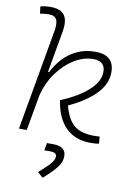

<svg xmlns="http://www.w3.org/2000/svg" viewBox="-106 -809 798 1138"><g transform="rotate(10 293.0 -240.5)"><path d="M476.6 9.8Q382.8 9.8 326.7 -46.4Q270.5 -102.5 254.9 -207.5Q365.2 -254.9 422.1 -308.1Q479 -361.3 479 -417.5Q479 -482.4 407.2 -482.4Q349.1 -482.4 292.5 -447.5Q235.8 -412.6 192.4 -352.5Q148.9 -292.5 129.9 -217.3L91.3 0H44.4L150.9 -604Q154.8 -625.5 154.8 -641.6Q154.8 -662.1 148.9 -674.8Q138.2 -697.8 102.1 -697.8Q88.9 -697.8 75.4 -696.5Q62 -695.3 48.8 -692.4L43.5 -734.9Q58.1 -739.3 73 -741Q87.9 -742.7 103 -742.7Q166.5 -742.7 189 -709.5Q203.6 -688 203.6 -652.3Q203.6 -632.8 199.2 -608.9L155.3 -360.8H162.1Q184.6 -406.2 219.5 -444.1Q254.4 -481.9 302.7 -504.6Q351.1 -527.3 412.1 -527.3Q525.9 -527.3 525.9 -423.3Q525.9 -352.1 466.8 -291.7Q407.7 -231.4 306.6 -185.5Q328.6 -102.5 370.4 -68.8Q412.1 -35.2 488.3 -35.2Q501 -35.2 508.3 -35.6Q515.6 -36.1 523.4 -36.6L527.3 5.9Q516.1 7.8 504.2 8.8Q492.2 9.8 476.6 9.8ZM232.9 262.7 200.2 233.9Q231.9 207.5 260.5 178Q289.1 148.4 289.1 124.5Q289.1 100.6 251.5 100.6H214.8L222.7 55.7H259.3Q337.4 55.7 337.4 114.7Q337.4 153.8 306.4 189.9Q275.4 226.1 232.9 262.7Z"/></g></svg>

Font: CaskaydiaCove NFP ExtraLight
Style: Italic
Weight: 200
Italic angle: -10°
Designer: Aaron Bell
Foundry: Saja Typeworks
Version: Version 2111.001; VTT 6.35;Nerd Fonts 3.1.1